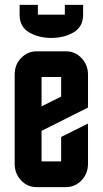

<svg xmlns="http://www.w3.org/2000/svg" viewBox="-20 -765 420 785"><path d="M134.8 -705.1H245.1V-745.1H319.8V-705.1Q319.8 -655.3 280.3 -632.3Q241.2 -609.9 189.9 -609.9Q138.7 -609.9 99.6 -632.3Q60.1 -655.3 60.1 -705.1V-745.1H134.8ZM40 -460Q40 -501 66.4 -527.8Q92.8 -555.2 129.9 -555.2H250Q287.1 -555.2 313.5 -527.3Q339.8 -499.5 339.8 -460V-325.2L149.9 -230V-105H230V-205.1L339.8 -259.8V-95.2Q339.8 -55.7 313.5 -27.8Q287.1 0 250 0H129.9Q92.3 0 66.4 -27.3Q40 -55.2 40 -95.2ZM230 -370.1V-450.2H149.9V-330.1Z"/></svg>

Font: Horta
Style: Regular
Weight: 600
Width: 3
Version: Version 0.11